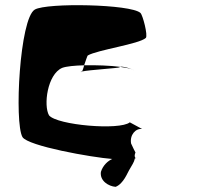

<svg xmlns="http://www.w3.org/2000/svg" viewBox="-20 -586 800 744"><path d="M67 -55C88 -20 336 24 415 30C399 37 379 54 371 80C366 115 401 136 428 138C459 126 475 81 480 74C492 52 499 45 503 27C505 27 506 28 507 28C503 25 499 19 505 5C503 1 494 -16 488 -30C482 -63 506 -90 531 -86L483 -112C444 -80 201 -101 170 -139C148 -177 163 -298 221 -323C237 -329 269 -332 306 -333C312 -350 318 -369 320 -371C358 -393 519 -415 545 -439C554 -448 533 -529 524 -536C487 -570 162 -576 115 -549C56 -515 35 -111 67 -55ZM293 -307C294 -306 297 -307 298 -309C296 -308 292 -308 293 -307ZM298 -309C324 -315 439 -322 443 -325C444 -326 444 -327 445 -327C408 -332 352 -334 306 -333C304 -323 300 -314 298 -309ZM445 -327C465 -324 483 -321 493 -317C481 -322 455 -330 445 -327ZM493 -317C495 -316 496 -316 497 -315ZM499 -314C499 -314 497 -315 497 -315C498 -315 499 -314 499 -314ZM507 24C515 26 511 26 507 24Z"/></svg>

Font: Ampere
Style: SCSuExt
Weight: 400
Version: Version 1